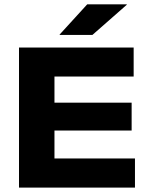

<svg xmlns="http://www.w3.org/2000/svg" viewBox="-20 -856 683 876"><path d="M66.7 0V-639H228.5V0ZM90.1 0V-133.1H595.8V0ZM156.1 -260.4V-387.5H580.6V-260.4ZM89.9 -506.7V-639H589.8V-506.7ZM378 -836.3H558.4V-834.3L401.6 -696.6H252.2V-698.5Z"/></svg>

Font: Anek Gurmukhi Medium SemiExpanded
Style: Regular
Weight: 500
Width: 6
Version: Version 1.003